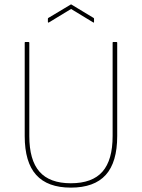

<svg xmlns="http://www.w3.org/2000/svg" viewBox="-20 -847 648 878"><path d="M304 11Q198 11 145.5 -47Q93 -105 93 -225V-652Q93 -655 96 -655H110Q114 -655 114 -652V-225Q114 -115 160.5 -62Q207 -9 304 -9Q402 -9 448.5 -62Q495 -115 495 -225V-652Q495 -655 498 -655H512Q516 -655 516 -652V-225Q516 -105 463.5 -47Q411 11 304 11ZM203 -744Q199 -743 199 -746V-761Q199 -764 201 -765L303 -826Q305 -828 307 -826L408 -765Q410 -764 410 -761V-746Q410 -743 407 -744L305 -806Z"/></svg>

Font: Sofia Sans Semi Condensed Thin
Style: Regular
Weight: 250
Version: Version 4.100